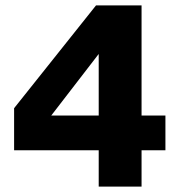

<svg xmlns="http://www.w3.org/2000/svg" viewBox="-20 -688 662 708"><path d="M502 0V-134H590V-262H502V-668H334L32 -289V-134H344V0ZM344 -262H169L344 -489Z"/></svg>

Font: Celebes ExtraBold
Style: Regular
Weight: 800
Designer: Anugrah Pasau
Foundry: Lafontype
Version: Version 1.000